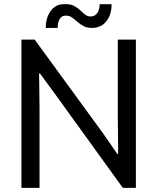

<svg xmlns="http://www.w3.org/2000/svg" viewBox="-20 -912 764 932"><path d="M84 0V-719.7H148.4L482.4 -261.7L549.8 -164.1H553.7L551.8 -343.8V-719.7H639.6V0H576.2L244.1 -460L173.8 -555.7H169.9L171.9 -381.8V0ZM202.1 -776.4Q202.1 -827.6 227.5 -860.8Q252.9 -894 295.9 -891.6Q321.8 -892.6 338.9 -883.8Q356 -875 368.7 -862.8Q381.3 -850.6 393.1 -841.3Q404.8 -832 419.9 -832Q441.4 -832 452.6 -849.4Q463.9 -866.7 463.9 -891.6H521.5Q522.5 -842.8 496.8 -809.6Q471.2 -776.4 425.8 -776.4Q401.9 -776.4 385 -785.6Q368.2 -794.9 354.7 -806.9Q341.3 -818.8 328.4 -827.9Q315.4 -836.9 299.8 -835.9Q280.8 -837.4 270.3 -820.6Q259.8 -803.7 259.8 -776.4Z"/></svg>

Font: Reddit Sans
Style: Regular
Weight: 400
Designer: Stephen Hutchings
Foundry: Reddit
Version: Version 1.014